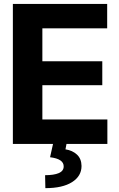

<svg xmlns="http://www.w3.org/2000/svg" viewBox="-20 -748 620 998"><path d="M46.9 0V-727.5H537.1V-600.6H200.2V-429.7H511.7V-305.2H200.2V-127H538.1V0ZM256.3 -2.9H326.2L320.3 28.3Q356.4 33.7 379.9 55.4Q403.3 77.1 403.8 114.7Q403.8 167.5 354.5 198.7Q305.2 230 215.8 230L214.4 162.6Q259.8 162.6 285.2 151.9Q310.5 141.1 311 118.2Q312.5 78.1 240.2 69.3Z"/></svg>

Font: Inter Tight
Style: Bold
Weight: 700
Designer: Rasmus Andersson
Foundry: rsms
Version: Version 3.004; ttfautohint (v1.8.4.7-5d5b)